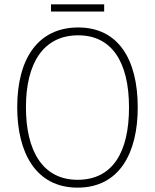

<svg xmlns="http://www.w3.org/2000/svg" viewBox="-20 -851 711 881"><path d="M458 -831H214V-798H458ZM612 -358C612 -581 521 -725 339 -725C157 -725 59 -585 59 -359C59 -152 143 10 336 10C528 10 612 -149 612 -358ZM99 -359C99 -558 177 -689 339 -689C491 -689 572 -569 572 -358C572 -153 497 -26 336 -26C177 -26 99 -157 99 -359Z"/></svg>

Font: Noto Sans Gurmukhi UI SemiCondensed ExtraLight
Style: Regular
Weight: 200
Width: 4
Designer: Jelle Bosma - Monotype Design Team
Foundry: Monotype Imaging Inc.
Version: Version 2.004